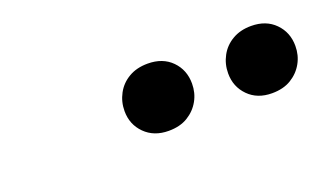

<svg xmlns="http://www.w3.org/2000/svg" viewBox="-32 -777 598 357"><g transform="rotate(-20 267.0 -598.5)"><path d="M259 -532.5Q230 -532.5 212 -550.5Q194 -568.5 194 -595Q194 -613.5 202.5 -629.2Q211 -645 226.8 -654.2Q242.5 -663.5 264.5 -663.5Q294 -663.5 311.8 -645.5Q329.5 -627.5 329.5 -600.5Q329.5 -582 321 -566.8Q312.5 -551.5 297 -542Q281.5 -532.5 259 -532.5ZM463.5 -532.5Q434.5 -532.5 416.8 -550.5Q399 -568.5 399 -595Q399 -613.5 407.5 -629.2Q416 -645 431.8 -654.2Q447.5 -663.5 469 -663.5Q498.5 -663.5 516.2 -645.5Q534 -627.5 534 -600.5Q534 -582 525.5 -566.8Q517 -551.5 501.5 -542Q486 -532.5 463.5 -532.5Z"/></g></svg>

Font: Newsreader 16pt 16pt
Style: Bold Italic
Weight: 700
Italic angle: -17°
Version: Version 1.003